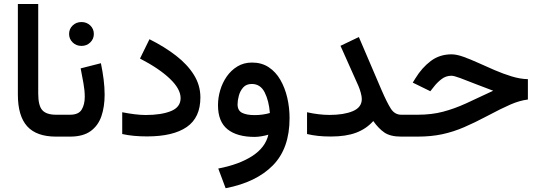

<svg xmlns="http://www.w3.org/2000/svg" viewBox="-20 -698 2756 981"><path d="M71.3 -677.7H175.3V-219.7Q175.3 -158.7 196 -135.3Q216.8 -111.8 266.6 -111.8H278.8V0H266.6Q166.5 0 118.9 -52.7Q71.3 -105.5 71.3 -214.8Z M337.9 0H259.3V-111.8H337.9Q381.3 -111.8 397.2 -137.7Q413.1 -163.6 413.1 -203.6Q413.1 -235.8 406.2 -273.7Q399.4 -311.5 392.1 -348.6L495.6 -375Q504.4 -332.5 509.5 -292Q514.6 -251.5 514.6 -213.9Q514.6 -152.3 498 -104Q481.4 -55.7 442.6 -27.8Q403.8 0 337.9 0ZM333 -524.4Q333 -550.3 351.3 -567.9Q369.6 -585.4 396.5 -585.4Q422.9 -585.4 441.2 -567.9Q459.5 -550.3 459.5 -524.4Q459.5 -499 441.2 -481.2Q422.9 -463.4 396.5 -463.4Q369.6 -463.4 351.3 -481.2Q333 -499 333 -524.4Z M724.1 -110.4Q804.2 -110.4 853.5 -130.4Q902.8 -150.4 902.8 -196.8Q902.8 -243.2 848.4 -295.4Q793.9 -347.7 695.3 -398.9L743.7 -497.6Q820.8 -459 879.4 -413.6Q938 -368.2 970.9 -315.2Q1003.9 -262.2 1003.9 -200.2Q1003.9 -97.2 934.3 -49.1Q864.7 -1 731.4 -1Q696.3 -1 664.8 -3.9Q633.3 -6.8 604.5 -13.2V-124.5Q636.2 -118.2 667.5 -114.3Q698.7 -110.4 724.1 -110.4Z M1459.5 -94.2Q1459.5 60.1 1374.5 146.7Q1289.6 233.4 1132.8 263.7L1095.2 163.1Q1202.1 142.6 1269.3 98.9Q1336.4 55.2 1351.1 -9.8Q1335 -4.9 1315.7 -1.7Q1296.4 1.5 1280.8 1.5Q1190.9 1.5 1142.3 -37.6Q1093.8 -76.7 1093.8 -160.6Q1093.8 -198.2 1105 -236.6Q1116.2 -274.9 1138.4 -306.9Q1160.6 -338.9 1193.1 -358.6Q1225.6 -378.4 1267.6 -378.4Q1316.9 -378.4 1353 -354.5Q1389.2 -330.6 1412.6 -289.8Q1436 -249 1447.8 -198.5Q1459.5 -147.9 1459.5 -94.2ZM1281.2 -109.9Q1302.2 -109.9 1322.3 -112.8Q1342.3 -115.7 1358.9 -120.6Q1354 -183.1 1332.3 -226.1Q1310.5 -269 1266.6 -269Q1238.3 -269 1222.4 -251Q1206.5 -232.9 1200.2 -208.5Q1193.8 -184.1 1193.8 -165Q1193.8 -133.3 1216.8 -121.6Q1239.7 -109.9 1281.2 -109.9Z M1828.6 -192.4Q1828.6 -205.1 1823 -225.1Q1817.4 -245.1 1810.5 -260.7L1719.7 -463.9L1813.5 -508.8L1928.7 -239.7Q1957.5 -172.9 1977.3 -142.3Q1997.1 -111.8 2030.3 -111.8H2050.8V0H2030.3Q1974.1 0 1943.8 -21Q1913.6 -42 1887.2 -79.6Q1851.6 -39.6 1799.6 -20Q1747.6 -0.5 1670.9 -0.5Q1632.8 -0.5 1604.5 -3.7Q1576.2 -6.8 1548.8 -13.2V-124.5Q1578.6 -117.7 1607.9 -114.3Q1637.2 -110.8 1663.6 -110.8Q1736.8 -110.8 1782.7 -130.1Q1828.6 -149.4 1828.6 -192.4Z M2031.2 -111.8H2114.3Q2185.1 -111.8 2242.9 -127Q2300.8 -142.1 2361.3 -169.7Q2421.9 -197.3 2500 -234.4Q2452.1 -252 2408 -269.5Q2363.8 -287.1 2331.5 -299.1Q2299.3 -311 2286.6 -311Q2258.3 -311 2236.1 -293.9Q2213.9 -276.9 2197.3 -255.4L2178.7 -231.9L2088.9 -275.9L2102.5 -297.9Q2135.7 -352.1 2180.9 -386.2Q2226.1 -420.4 2287.1 -420.4Q2312.5 -420.4 2347.4 -408Q2382.3 -395.5 2423.1 -377Q2463.9 -358.4 2507.6 -339.6Q2551.3 -320.8 2594.5 -307.6Q2637.7 -294.4 2677.2 -293.5V-189.5Q2635.7 -184.6 2588.4 -164.1Q2541 -143.6 2467.8 -104.5Q2405.3 -71.3 2350.8 -47.9Q2296.4 -24.4 2239.7 -12.2Q2183.1 0 2112.8 0H2031.2Z"/></svg>

Font: Vazirmatn RD FD Medium
Style: Regular
Weight: 500
Designer: Saber Rastikerdar
Foundry: Saber Rastikerdar
Version: Version 33.003